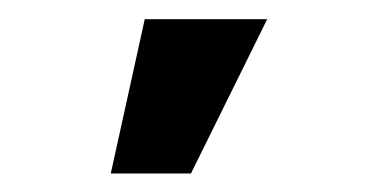

<svg xmlns="http://www.w3.org/2000/svg" viewBox="-20 -778 394 204"><path d="M133.8 -757.6H263.9L182.9 -593.7H97.7Z"/></svg>

Font: WEMIX Pretendard Variable
Style: Regular
Weight: 400
Designer: Base glyphs from Inter by Rasmus Andersson; Hangeul glyphs from Noto Sans CJK(Source Han Sans) by Jang Soo-young and Kan
Foundry: Kil Hyung-jin
Version: Version 1.000;Glyphs 3.2 (3208)